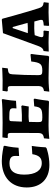

<svg xmlns="http://www.w3.org/2000/svg" viewBox="748 -1298 559 2094"><g transform="rotate(-90 1027.0 -250.5)"><path d="M275 9C378 9 459 -22 459 -22L468 -32C470 -99 483 -183 483 -183L393 -177C381 -103 352 -74 296 -74C216 -74 170 -141 170 -265C170 -376 211 -426 291 -426C349 -426 374 -407 374 -363C374 -341 373 -321 373 -321L463 -327C468 -413 485 -479 485 -479L480 -490C480 -490 389 -510 319 -510C141 -510 30 -406 30 -238C30 -84 122 9 275 9Z M560 8C560 8 633 0 708 0C815 0 967 5 967 5L976 -4C984 -82 999 -153 999 -153L991 -162L915 -156C904 -80 889 -68 793 -68C748 -68 743 -74 743 -115C743 -136 743 -165 745 -213C759 -215 783 -218 807 -218C848 -218 913 -216 913 -216L925 -288L917 -297C917 -297 850 -291 822 -291H748L753 -404C754 -426 758 -428 794 -428C882 -428 894 -422 894 -381C894 -370 892 -350 892 -350L975 -355C979 -428 994 -501 994 -501L987 -510C937 -504 849 -501 735 -501C670 -501 576 -503 576 -503L569 -452L575 -444C575 -444 590 -445 599 -445C620 -445 625 -437 625 -403L624 -118C624 -72 611 -56 566 -50Z M1075 8C1075 8 1147 0 1222 0C1323 0 1456 6 1456 6L1465 -4C1473 -99 1486 -188 1486 -188L1480 -197L1404 -189C1392 -88 1376 -68 1302 -68C1264 -68 1255 -77 1255 -112C1255 -213 1258 -312 1264 -393C1267 -430 1272 -439 1329 -445L1336 -506C1336 -506 1237 -501 1200 -501C1160 -501 1110 -502 1084 -502L1077 -453L1083 -445H1107C1130 -445 1136 -438 1136 -405V-118C1136 -72 1123 -56 1082 -50Z M1797 6C1797 6 1868 0 1940 0C1978 0 2044 2 2044 2L2050 -48L2046 -54C2011 -57 1996 -71 1985 -107C1945 -226 1870 -504 1870 -504L1860 -510L1713 -497L1569 -103C1556 -72 1542 -58 1518 -54L1512 2C1512 2 1567 0 1613 0C1665 0 1735 4 1735 4L1741 -48L1736 -55H1705C1677 -55 1669 -59 1669 -77C1669 -81 1670 -88 1673 -99L1691 -151C1712 -153 1743 -156 1767 -156C1786 -156 1819 -156 1840 -155L1854 -103C1857 -94 1858 -86 1858 -80C1858 -60 1850 -57 1796 -52L1792 0ZM1713 -226 1768 -391H1780L1825 -229C1808 -227 1784 -226 1767 -226Z"/></g></svg>

Font: Alegreya SC
Style: Bold
Weight: 700
Designer: Juan Pablo del Peral
Foundry: Huerta Tipografica
Version: Version 2.007;PS 002.007;hotconv 1.0.88;makeotf.lib2.5.64775